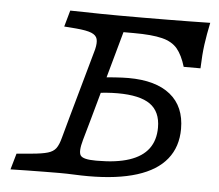

<svg xmlns="http://www.w3.org/2000/svg" viewBox="-45 -621 764 671"><g transform="rotate(5 336.5 -285.5)"><path d="M205.6 -201.6 273.4 -443.5Q279 -466.9 275.4 -480.2Q271.8 -493.5 254.8 -500.4Q237.9 -507.3 200.8 -510.5L158.9 -513.7L175 -571Q192.7 -571 221.8 -570.2Q250.8 -569.4 283.9 -569Q316.9 -568.5 345.2 -568.5H346.8H431.5Q479.8 -568.5 519.4 -569Q558.9 -569.4 594.4 -569.8Q629.8 -570.2 666.1 -571Q657.3 -529 652.4 -493.5Q647.6 -458.1 646 -409.7H587.1Q575 -450 556.5 -472.2Q537.9 -494.4 502.4 -503.2Q466.9 -512.1 402.4 -512.1H366.9L280.6 -201.6ZM187.1 -2.4Q162.1 -2.4 131.9 -2Q101.6 -1.6 71.4 -1.2Q41.1 -0.8 15.3 0L31.5 -56.5L85.5 -61.3Q121.8 -64.5 140.7 -70.2Q159.7 -75.8 169 -88.3Q178.2 -100.8 184.7 -125.8L205.6 -201.6H280.6L258.9 -125Q246.8 -82.3 256 -69.4Q265.3 -56.5 308.9 -56.5H315.3Q382.3 -56.5 427 -71.4Q471.8 -86.3 494 -116.1Q516.1 -146 516.1 -190.3Q516.1 -246 479.8 -271.8Q443.5 -297.6 365.3 -297.6Q346.8 -297.6 325.4 -296Q304 -294.4 291.9 -292.7L304.8 -347.6Q321 -350 350 -352Q379 -354 398.4 -354Q494.4 -354 545.6 -312.5Q596.8 -271 596.8 -192.7Q596.8 -129.8 562.1 -86.7Q527.4 -43.5 458.5 -21.8Q389.5 0 287.9 0Q263.7 0 238.3 -1.2Q212.9 -2.4 185.5 -2.4Z"/></g></svg>

Font: Playfair 5pt SemiExpanded Light
Style: Italic
Weight: 300
Width: 6
Italic angle: -15.6°
Designer: Claus Eggers Sørensen
Foundry: Claus Eggers Sørensen
Version: Version 2.203